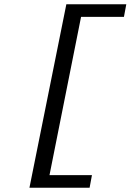

<svg xmlns="http://www.w3.org/2000/svg" viewBox="-20 -728 640 900"><path d="M118 152 291 -708H572L561 -649H360L212 93H411L400 152Z"/></svg>

Font: Source Code Pro SemiBold
Style: Italic
Weight: 600
Italic angle: -11°
Monospace: yes
Designer: Paul D. Hunt, Teo Tuominen
Foundry: Adobe Systems Incorporated
Version: Version 1.016;hotconv 1.0.116;makeotfexe 2.5.65601